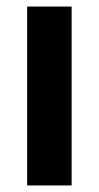

<svg xmlns="http://www.w3.org/2000/svg" viewBox="-20 -567 302 587"><path d="M199 0V-547H63V0Z"/></svg>

Font: Noto Sans Armenian Condensed
Style: Regular
Weight: 400
Width: 3
Designer: Monotype Design Team
Foundry: Monotype Imaging Inc.
Version: Version 2.008